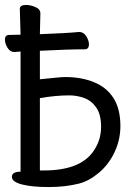

<svg xmlns="http://www.w3.org/2000/svg" viewBox="-20 -737 540 775"><path d="M176 18Q109 18 68.5 7.5Q28 -3 28 -23Q28 -44 63 -44V-529L38 -527Q21 -527 10.5 -544Q0 -561 0 -577Q0 -596 17 -596L63 -597L60 -701Q60 -717 85 -717Q103 -717 123 -708.5Q143 -700 143 -683L141 -599Q248 -603 300 -608Q317 -608 328 -591Q339 -574 339 -558Q339 -538 322 -538Q255 -538 141 -532V-417L211 -424Q231 -426 244 -426Q309 -426 360 -405Q411 -384 438.5 -340.5Q466 -297 466 -228Q466 -173 442.5 -123Q419 -73 379 -39.5Q339 -6 299 4Q244 18 176 18ZM141 -49H158Q302 -49 356 -125Q388 -170 388 -225Q388 -275 368.5 -303Q349 -331 319.5 -341.5Q290 -352 260 -352Q205 -352 141 -341Z"/></svg>

Font: LXGW WenKai Mono Medium
Style: Regular
Weight: 500
Monospace: yes
Designer: LXGW / Fontworks Inc.
Foundry: LXGW / Fontworks Inc.
Version: Version 1.520; June 14, 2025